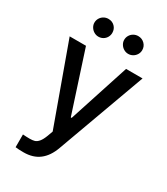

<svg xmlns="http://www.w3.org/2000/svg" viewBox="-225 -834 989 1134"><g transform="rotate(30 270.0 -267.0)"><path d="M72.3 196.3V109.4Q95.7 111.3 119.1 111.3Q139.2 111.3 152.3 107.4Q165.5 103.5 178.5 88.4Q191.4 73.2 203.1 42L215.8 6.8L21.5 -530.3H132.8L266.6 -119.1H272.5L406.2 -530.3H518.6L299.8 70.3Q276.9 134.3 234.6 166.7Q192.4 199.2 127.9 199.2Q92.8 199.2 72.3 196.3ZM107.4 -673.8Q107.4 -690.4 115.7 -704.3Q124 -718.3 138.2 -726.3Q152.3 -734.4 168.9 -734.4Q195.3 -734.4 212.4 -717Q229.5 -699.7 229.5 -673.8Q229.5 -657.7 221.7 -643.8Q213.9 -629.9 200 -621.6Q186 -613.3 168.9 -613.3Q152.8 -613.3 138.7 -621.6Q124.5 -629.9 116 -644Q107.4 -658.2 107.4 -673.8ZM310.5 -673.8Q310.5 -690.4 318.8 -704.3Q327.1 -718.3 341.3 -726.3Q355.5 -734.4 372.1 -734.4Q397.9 -734.4 415.8 -716.8Q433.6 -699.2 433.6 -673.8Q433.6 -657.7 425.3 -643.8Q417 -629.9 402.8 -621.6Q388.7 -613.3 372.1 -613.3Q356 -613.3 341.8 -621.6Q327.6 -629.9 319.1 -644Q310.5 -658.2 310.5 -673.8Z"/></g></svg>

Font: Pretendard JP Medium
Style: Regular
Weight: 500
Designer: Base glyphs from Inter by Rasmus Andersson; Hangeul glyphs from Noto Sans CJK(Source Han Sans) by Jang Soo-young and Kan
Foundry: Kil Hyung-jin
Version: Version 1.309